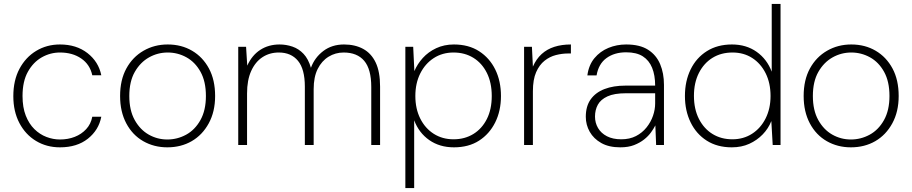

<svg xmlns="http://www.w3.org/2000/svg" viewBox="-20 -740 4655 980"><path d="M286 12Q218 12 164 -20.5Q110 -53 79 -112Q48 -171 48 -249Q48 -330 79.5 -389Q111 -448 165 -480.5Q219 -513 286 -513Q370 -513 426.5 -469Q483 -425 497 -356H451Q439 -411 394.5 -441.5Q350 -472 286 -472Q237 -472 193.5 -447.5Q150 -423 122.5 -374Q95 -325 95 -250Q95 -192 111.5 -150Q128 -108 155.5 -81Q183 -54 217 -41Q251 -28 286 -28Q327 -28 361.5 -41.5Q396 -55 420 -81Q444 -107 451 -144H497Q484 -76 428.5 -32Q373 12 286 12Z M834 12Q766 12 711 -19.5Q656 -51 624.5 -110.5Q593 -170 593 -250Q593 -332 625 -390.5Q657 -449 712.5 -481Q768 -513 836 -513Q906 -513 960.5 -481Q1015 -449 1046.5 -390.5Q1078 -332 1078 -250Q1078 -170 1045.5 -110.5Q1013 -51 958.5 -19.5Q904 12 834 12ZM834 -28Q885 -28 930 -52.5Q975 -77 1003 -127Q1031 -177 1031 -250Q1031 -324 1003.5 -373.5Q976 -423 931.5 -447.5Q887 -472 836 -472Q785 -472 740.5 -447Q696 -422 668 -373Q640 -324 640 -250Q640 -177 667.5 -127.5Q695 -78 739 -53Q783 -28 834 -28Z M1196 0V-501H1236L1242 -405Q1266 -458 1308.5 -485.5Q1351 -513 1407 -513Q1441 -513 1473 -502Q1505 -491 1529.5 -465Q1554 -439 1567 -394Q1586 -446 1630 -479.5Q1674 -513 1736 -513Q1792 -513 1833.5 -490.5Q1875 -468 1897.5 -421Q1920 -374 1920 -298V0H1875V-296Q1875 -387 1839 -429.5Q1803 -472 1734 -472Q1692 -472 1657 -450.5Q1622 -429 1601.5 -388Q1581 -347 1581 -285V0H1536V-298Q1536 -387 1501 -429.5Q1466 -472 1403 -472Q1356 -472 1319.5 -448Q1283 -424 1262 -377.5Q1241 -331 1241 -263V0Z M2049 220V-501H2089L2095 -377Q2110 -413 2138 -444Q2166 -475 2206.5 -494Q2247 -513 2297 -513Q2372 -513 2425.5 -478.5Q2479 -444 2508 -385Q2537 -326 2537 -250Q2537 -174 2507.5 -115Q2478 -56 2425 -22Q2372 12 2297 12Q2224 12 2171 -25Q2118 -62 2094 -126V220ZM2295 -29Q2352 -29 2396 -56Q2440 -83 2465 -132.5Q2490 -182 2490 -250Q2490 -318 2465 -368Q2440 -418 2396 -445Q2352 -472 2295 -472Q2238 -472 2194 -443.5Q2150 -415 2125 -365Q2100 -315 2100 -250Q2100 -185 2125 -135Q2150 -85 2194 -57Q2238 -29 2295 -29Z M2655 0V-501H2695L2700 -400Q2717 -439 2744.5 -464Q2772 -489 2809.5 -501Q2847 -513 2894 -513V-467H2879Q2849 -467 2817.5 -459Q2786 -451 2759.5 -430Q2733 -409 2716.5 -371.5Q2700 -334 2700 -274V0Z M3146 12Q3088 12 3049 -10Q3010 -32 2990 -67.5Q2970 -103 2970 -144Q2970 -198 2995 -233Q3020 -268 3065.5 -285.5Q3111 -303 3172 -303H3324Q3324 -356 3308.5 -394Q3293 -432 3261 -452.5Q3229 -473 3176 -473Q3116 -473 3075.5 -443.5Q3035 -414 3025 -355H2978Q2985 -408 3014 -443Q3043 -478 3085.5 -495.5Q3128 -513 3176 -513Q3246 -513 3288 -486Q3330 -459 3349.5 -412.5Q3369 -366 3369 -307V0H3329L3325 -100Q3317 -84 3303 -64.5Q3289 -45 3267.5 -28Q3246 -11 3216.5 0.5Q3187 12 3146 12ZM3151 -29Q3194 -29 3226 -45.5Q3258 -62 3280 -89.5Q3302 -117 3313 -149Q3324 -181 3324 -212V-264H3175Q3115 -264 3080.5 -248Q3046 -232 3031.5 -205.5Q3017 -179 3017 -145Q3017 -113 3032.5 -86.5Q3048 -60 3078 -44.5Q3108 -29 3151 -29Z M3715 12Q3641 12 3587.5 -22Q3534 -56 3505 -115.5Q3476 -175 3476 -250Q3476 -326 3505 -385.5Q3534 -445 3588 -479Q3642 -513 3716 -513Q3789 -513 3842 -475.5Q3895 -438 3919 -374V-720H3964V0H3924L3917 -122Q3902 -84 3873 -54Q3844 -24 3804.5 -6Q3765 12 3715 12ZM3718 -29Q3775 -29 3819 -57.5Q3863 -86 3888 -136Q3913 -186 3913 -250Q3913 -316 3888 -366Q3863 -416 3819.5 -444Q3776 -472 3719 -472Q3661 -472 3617 -445Q3573 -418 3547.5 -368Q3522 -318 3522 -251Q3522 -183 3547.5 -133Q3573 -83 3617 -56Q3661 -29 3718 -29Z M4323 12Q4255 12 4200 -19.5Q4145 -51 4113.5 -110.5Q4082 -170 4082 -250Q4082 -332 4114 -390.5Q4146 -449 4201.5 -481Q4257 -513 4325 -513Q4395 -513 4449.5 -481Q4504 -449 4535.5 -390.5Q4567 -332 4567 -250Q4567 -170 4534.5 -110.5Q4502 -51 4447.5 -19.5Q4393 12 4323 12ZM4323 -28Q4374 -28 4419 -52.5Q4464 -77 4492 -127Q4520 -177 4520 -250Q4520 -324 4492.5 -373.5Q4465 -423 4420.5 -447.5Q4376 -472 4325 -472Q4274 -472 4229.5 -447Q4185 -422 4157 -373Q4129 -324 4129 -250Q4129 -177 4156.5 -127.5Q4184 -78 4228 -53Q4272 -28 4323 -28Z"/></svg>

Font: DM Sans 18pt ExtraLight
Style: Regular
Weight: 250
Designer: Colophon Foundry, Jonny Pinhorn
Foundry: Colophon Foundry
Version: Version 4.004;gftools[0.9.30]